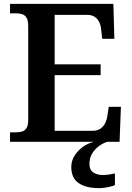

<svg xmlns="http://www.w3.org/2000/svg" viewBox="-20 -734 682 994"><path d="M32 0V-49H63Q80 -49 94 -53Q108 -57 117 -70.5Q126 -84 126 -111V-598Q126 -628 117.5 -642Q109 -656 95 -660.5Q81 -665 63 -665H32V-714H567L572 -533H509L504 -579Q502 -603 493.5 -620Q485 -637 470 -647Q455 -657 431 -657H263V-401H501V-345H263V-57H460Q484 -57 499.5 -67.5Q515 -78 524 -95.5Q533 -113 536 -135L543 -181H606L599 0ZM493 240Q424 240 386.5 213.5Q349 187 349 130Q349 99 366 72Q383 45 409.5 26Q436 7 467 0H536Q515 6 493.5 21.5Q472 37 457.5 60Q443 83 443 115Q443 145 462.5 158.5Q482 172 512 172Q526 172 541.5 170Q557 168 575 164V224Q565 229 550 232.5Q535 236 519.5 238Q504 240 493 240Z"/></svg>

Font: Noto Serif Armenian SemiBold
Style: Regular
Weight: 600
Version: Version 2.007